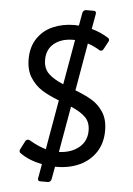

<svg xmlns="http://www.w3.org/2000/svg" viewBox="-59 -832 669 969"><g transform="rotate(5 275.5 -347.5)"><path d="M486 -190Q486 -128 456.5 -82Q427 -36 375 -11.5Q323 13 256 13H250L238 79Q236 85 231.5 89Q227 93 221 93H181Q175 93 172 89Q169 85 170 79L183 6Q115 -8 71 -40Q67 -42 65.5 -47Q64 -52 66 -57L89 -102Q94 -111 103 -111Q108 -111 111 -109Q157 -82 196 -71L240 -322Q188 -342 153 -364Q118 -386 94 -423.5Q70 -461 70 -517Q70 -579 99.5 -622.5Q129 -666 178 -687Q227 -708 286 -708Q301 -708 308 -707L320 -774Q322 -780 326.5 -784Q331 -788 337 -788H377Q383 -788 386 -784Q389 -780 388 -774L374 -696Q421 -683 460 -658Q464 -656 465.5 -650.5Q467 -645 464 -640L442 -599Q439 -593 433 -591Q427 -589 421 -593Q394 -610 361 -621L319 -380Q369 -361 403.5 -340.5Q438 -320 462 -283.5Q486 -247 486 -190ZM255 -405 295 -633H287Q226 -633 189.5 -603Q153 -573 153 -521Q153 -477 179 -451.5Q205 -426 255 -405ZM403 -183Q403 -226 377.5 -251Q352 -276 304 -296L263 -63Q324 -65 363.5 -97Q403 -129 403 -183Z"/></g></svg>

Font: Miriam Libre
Style: Regular
Weight: 400
Designer: Michal Sahar
Foundry: Hagilda
Version: Version 1.001